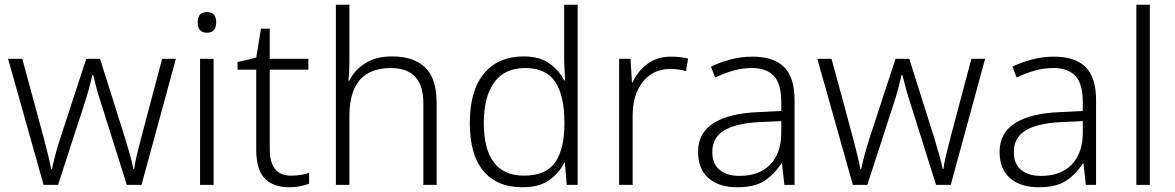

<svg xmlns="http://www.w3.org/2000/svg" viewBox="-20 -780 4959 810"><path d="M406 -346Q395 -379 387 -409Q379 -439 373 -464H370Q364 -439 356 -408.5Q348 -378 337 -345L225 0H164L14 -532H74L163 -204Q175 -159 183 -125.5Q191 -92 196 -66H199Q204 -90 212.5 -123Q221 -156 234 -196L344 -532H402L508 -196Q519 -160 528.5 -126Q538 -92 543 -67H546Q549 -91 557 -125Q565 -159 577 -204L664 -532H722L577 0H515Z M853 -729Q892 -729 892 -686Q892 -642 853 -642Q814 -642 814 -686Q814 -729 853 -729ZM881 -532V0H824V-532Z M1207 -39Q1229 -39 1249 -42Q1269 -45 1284 -51V-5Q1269 1 1247 5.5Q1225 10 1200 10Q1133 10 1097 -27Q1061 -64 1061 -148V-486H982V-518L1061 -537L1081 -659H1118V-532H1281V-486H1118V-151Q1118 -39 1207 -39Z M1454 -517Q1454 -496 1453 -477Q1452 -458 1450 -440H1454Q1475 -484 1520.5 -513Q1566 -542 1634 -542Q1726 -542 1774 -495Q1822 -448 1822 -348V0H1766V-344Q1766 -420 1731 -456.5Q1696 -493 1629 -493Q1454 -493 1454 -290V0H1397V-760H1454Z M2184 10Q2077 10 2019.5 -58.5Q1962 -127 1962 -261Q1962 -398 2022 -470Q2082 -542 2189 -542Q2256 -542 2297.5 -512.5Q2339 -483 2360 -441H2364Q2363 -464 2361.5 -492.5Q2360 -521 2360 -545V-760H2417V0H2371L2363 -93H2360Q2339 -50 2297 -20Q2255 10 2184 10ZM2191 -39Q2283 -39 2322 -95Q2361 -151 2361 -257V-266Q2361 -376 2322.5 -434.5Q2284 -493 2195 -493Q2109 -493 2065 -432.5Q2021 -372 2021 -260Q2021 -152 2063 -95.5Q2105 -39 2191 -39Z M2811 -541Q2850 -541 2883 -533L2874 -480Q2842 -489 2808 -489Q2735 -489 2692 -435Q2649 -381 2649 -292V0H2592V-532H2640L2646 -433H2649Q2669 -478 2710 -509.5Q2751 -541 2811 -541Z M3154 -541Q3244 -541 3288 -497Q3332 -453 3332 -358V0H3289L3279 -90H3276Q3247 -45 3205.5 -17.5Q3164 10 3090 10Q3013 10 2969 -28.5Q2925 -67 2925 -139Q2925 -219 2990 -260.5Q3055 -302 3179 -307L3276 -312V-349Q3276 -427 3244.5 -460Q3213 -493 3152 -493Q3111 -493 3073 -482Q3035 -471 2997 -453L2979 -499Q3017 -517 3061.5 -529Q3106 -541 3154 -541ZM3186 -265Q3084 -260 3034.5 -229.5Q2985 -199 2985 -139Q2985 -89 3015.5 -63.5Q3046 -38 3100 -38Q3183 -38 3229 -85.5Q3275 -133 3276 -217V-269Z M3820 -346Q3809 -379 3801 -409Q3793 -439 3787 -464H3784Q3778 -439 3770 -408.5Q3762 -378 3751 -345L3639 0H3578L3428 -532H3488L3577 -204Q3589 -159 3597 -125.5Q3605 -92 3610 -66H3613Q3618 -90 3626.5 -123Q3635 -156 3648 -196L3758 -532H3816L3922 -196Q3933 -160 3942.5 -126Q3952 -92 3957 -67H3960Q3963 -91 3971 -125Q3979 -159 3991 -204L4078 -532H4136L3991 0H3929Z M4426 -541Q4516 -541 4560 -497Q4604 -453 4604 -358V0H4561L4551 -90H4548Q4519 -45 4477.5 -17.5Q4436 10 4362 10Q4285 10 4241 -28.5Q4197 -67 4197 -139Q4197 -219 4262 -260.5Q4327 -302 4451 -307L4548 -312V-349Q4548 -427 4516.5 -460Q4485 -493 4424 -493Q4383 -493 4345 -482Q4307 -471 4269 -453L4251 -499Q4289 -517 4333.5 -529Q4378 -541 4426 -541ZM4458 -265Q4356 -260 4306.5 -229.5Q4257 -199 4257 -139Q4257 -89 4287.5 -63.5Q4318 -38 4372 -38Q4455 -38 4501 -85.5Q4547 -133 4548 -217V-269Z M4831 0H4774V-760H4831Z"/></svg>

Font: Noto Sans Gurmukhi UI Light
Style: Regular
Weight: 300
Designer: Jelle Bosma - Monotype Design Team
Foundry: Monotype Imaging Inc.
Version: Version 2.004; ttfautohint (v1.8.4.7-5d5b)